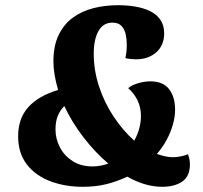

<svg xmlns="http://www.w3.org/2000/svg" viewBox="-20 -699 780 738"><path d="M298.3 19Q229 19 172.5 -2.7Q116 -24.3 82.8 -67.5Q49.7 -110.7 49.7 -175.3Q49.7 -243.3 88.5 -286.8Q127.3 -330.3 203.3 -353.3Q194.7 -383 190 -410.5Q185.3 -438 185.3 -463Q185.3 -522.7 205.3 -564.2Q225.3 -605.7 259.8 -631Q294.3 -656.3 339.2 -667.7Q384 -679 434.3 -679Q467.7 -679 499.2 -673.8Q530.7 -668.7 556.2 -656.5Q581.7 -644.3 596.3 -623.2Q611 -602 611 -570.7Q611 -525 580.7 -498Q550.3 -471 502.3 -471Q494.3 -471 482 -472.2Q469.7 -473.3 461.7 -475.7Q467.3 -497.3 467.3 -527.3Q467.3 -548.3 463 -567.7Q458.7 -587 446.8 -599.5Q435 -612 412.3 -612Q376.3 -612 358.3 -579.3Q340.3 -546.7 340.3 -493Q340.3 -428 361 -365.7Q381.7 -303.3 417.2 -250.2Q452.7 -197 496 -158.3Q509.3 -182.3 515.5 -206.3Q521.7 -230.3 521.7 -251Q522.7 -315.3 472.7 -360.3Q486.3 -371.7 510.3 -379Q534.3 -386.3 558 -386.3Q607 -386.3 630 -356.3Q653 -326.3 653 -277.3Q653 -250 644.5 -220Q636 -190 620.5 -161.3Q605 -132.7 583 -107.3Q598.7 -101.7 614.3 -98.2Q630 -94.7 644 -94.7Q661.7 -94.7 678.7 -98.7Q695.7 -102.7 702.3 -106.3Q706.3 -96 708.2 -86.2Q710 -76.3 710 -67Q710 -21.7 680.7 -1.3Q651.3 19 603.3 19Q538 19 469.3 -20Q429.7 -1.3 389 8.8Q348.3 19 298.3 19ZM336 -59.3Q351 -59.3 367.2 -62.3Q383.3 -65.3 396.3 -70.3Q344.7 -114 300.5 -171.7Q256.3 -229.3 227.3 -291.3Q210.3 -274.7 201.8 -252.8Q193.3 -231 193.3 -201.7Q193.3 -165 210.5 -132.3Q227.7 -99.7 259.5 -79.5Q291.3 -59.3 336 -59.3Z"/></svg>

Font: Sansita Swashed Light
Style: Regular
Weight: 300
Designer: Pablo Cosgaya
Foundry: Omnibus-Type
Version: Version 1.003